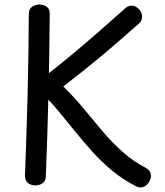

<svg xmlns="http://www.w3.org/2000/svg" viewBox="-20 -800 725 846"><path d="M182 -24Q182 -4 168.5 6.5Q155 17 136 17Q117 17 103.5 6.5Q90 -4 90 -26Q97 -204 101.5 -382Q106 -560 107 -738Q107 -760 121 -770Q135 -780 154 -780Q172 -780 186 -770Q200 -760 199 -739Q198 -561 193.5 -382Q189 -203 182 -24ZM529 -761Q537 -769 544.5 -772Q552 -775 559 -775Q571 -775 582 -768Q593 -761 599.5 -750Q606 -739 606 -727Q606 -719 603.5 -712Q601 -705 593 -697Q552 -661 511.5 -625.5Q471 -590 429.5 -555.5Q388 -521 345.5 -487Q303 -453 259 -419Q307 -372 349 -321Q391 -270 432.5 -221Q474 -172 520.5 -130.5Q567 -89 623 -60Q635 -53 640 -44.5Q645 -36 645 -25Q645 -13 638.5 -1Q632 11 621.5 18.5Q611 26 599 26Q589 26 578 20Q523 -8 476 -46.5Q429 -85 388.5 -130Q348 -175 310 -222Q273 -268 236 -312.5Q199 -357 155 -399L172 -459Q234 -507 294 -557Q354 -607 413 -658.5Q472 -710 529 -761Z"/></svg>

Font: Playpen Sans Hebrew
Style: Regular
Weight: 400
Designer: Tom Grace, Laura Meseguer, Veronika Burian, José Scaglione
Foundry: TypeTogether
Version: Version 2.000